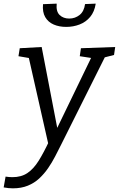

<svg xmlns="http://www.w3.org/2000/svg" viewBox="-73 -788 648 1047"><path d="M-53 234 -42.6 175.1Q-32.3 176.4 -23.3 177.3Q-14.3 178.1 -5.2 178.1Q43.1 178.1 76.5 155.6Q110 133.2 138 88.4Q166 43.6 197 -23L192.6 7.1L82.6 -479.5L91.9 -470.5L27.7 -481.5L34.7 -525L154.2 -531.7L245.5 -57.5L224.8 -61.2L427.6 -480.2L431.9 -470.8L362 -481.5L368.3 -525L555.2 -531.7L548.8 -488.2L484.8 -471.9L501.2 -480.9L260 1.6Q244.6 32.3 227.6 65.1Q210.6 97.9 189.3 129Q167.9 160 141.1 185Q114.2 210 78.7 224.5Q43.1 239 -2.6 239Q-25.6 239 -53 234ZM287.8 -641.3Q249.7 -641.3 219.7 -654.3Q189.6 -667.3 173.6 -694.7Q157.6 -722.1 161.6 -765.2L236.2 -768.2Q231.9 -725.5 252.2 -706.1Q272.5 -686.8 304.5 -686.8Q336.5 -686.8 361 -706.3Q385.5 -725.8 390.8 -765.8L449 -768.2Q442.3 -724.1 418.8 -695.9Q395.3 -667.7 361 -654.5Q326.8 -641.3 287.8 -641.3Z"/></svg>

Font: Bitter Thin
Style: Italic
Weight: 100
Italic angle: -9°
Designer: Sol Matas, and Bitter project Authors
Foundry: Sol Matas
Version: Version 2.002